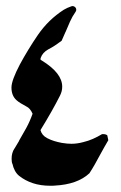

<svg xmlns="http://www.w3.org/2000/svg" viewBox="-20 -610 398 630"><path d="M335.4 -149.9Q328.6 -138.2 322 -126.7Q315.4 -115.2 308.6 -102.5Q300.3 -86.9 291.5 -71.3Q282.7 -55.7 273.4 -41.5Q234.4 -4.9 159.7 -1Q156.2 -0.5 152.3 -0.5Q148.4 -0.5 145 -0.5Q113.3 -0.5 87.6 -9Q62 -17.6 42.5 -33.2Q26.4 -46.4 20.5 -73.7V-72.3Q19 -76.2 18.6 -80.6Q18.1 -85 18.1 -89.4Q18.1 -108.4 27.3 -122.6V-122.1L43 -148.4H42.5Q54.7 -168.9 66.4 -190.4Q78.1 -211.9 86.9 -236.8Q79.1 -254.9 66.4 -260.7Q56.6 -266.1 48.3 -271Q40 -275.9 33.7 -281.7Q17.6 -296.4 17.6 -322.8Q17.6 -346.2 45.4 -398.9Q58.1 -422.4 72.8 -446.5Q87.4 -470.7 104.5 -495.6Q139.2 -545.9 189.5 -578.1Q200.2 -584.5 214.4 -589.4Q218.3 -590.8 221.9 -589.4Q225.6 -587.9 227.8 -585.2Q230 -582.5 230.2 -578.6Q230.5 -574.7 228 -571.3Q217.3 -556.2 209.7 -539.1Q202.1 -522 194.8 -504.4V-504.9Q192.4 -498.5 188.5 -490.5Q184.6 -482.4 182.1 -476.1Q170.9 -467.8 160.2 -460.7Q149.4 -453.6 138.7 -448.2Q119.6 -438 113.3 -419.4Q112.8 -418.5 112.8 -416Q112.8 -413.1 117.7 -411.1Q184.1 -370.1 184.1 -325.7Q184.1 -317.9 182.4 -311Q180.7 -304.2 177.2 -296.9Q151.9 -246.6 112.8 -183.1Q117.2 -166 134.8 -156.7Q146 -150.9 158 -147.2Q169.9 -143.6 183.1 -141.1Q200.7 -138.2 214.4 -138.2Q232.9 -138.2 252.9 -143.6Q269.5 -147.5 284.9 -154.3Q300.3 -161.1 314.9 -169.9H320.8Q322.3 -169.9 325.4 -169.2Q328.6 -168.5 332 -166Z"/></svg>

Font: Aref Ruqaa
Style: Bold
Weight: 700
Designer: Abdullah Aref
Version: Version 1.002